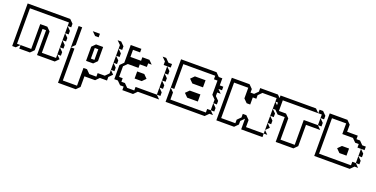

<svg xmlns="http://www.w3.org/2000/svg" viewBox="-23 -1302 4485 2289"><g transform="rotate(20 2220.0 -157.5)"><path d="M585 -360V-450L630 -405V-360ZM585 -270V-360L630 -315V-270ZM585 -180V-270L630 -225V-180ZM45 0V-540H585L630 -495V-450H585V-495H90V-45H135L90 0ZM585 -90V-180L630 -135V-90ZM135 0V-45H270V-360H360L405 -315V-45H585V-90L630 -45L585 0H360V-315H315V-45L270 0Z M1248 -405V-450L1203 -495H1248L1293 -450V-405ZM933 -450 888 -495H978V-450ZM1248 -315V-405L1293 -360V-315ZM1248 -225V-315L1293 -270V-225ZM708 -225V-495H753V-270ZM1248 -135V-225L1293 -180V-135ZM933 -135V-315L978 -360H1068V-180L1023 -135ZM708 -225H753V180H933V-45H978L1023 0H1113V-45H1203L1248 -90V-135L1293 -90L1248 -45V0H1158L1113 45H978V180L933 225H708ZM1023 -180V-315H978V-180Z M1819 -405V-450L1774 -495H1819L1864 -450H1909V-405ZM1864 -315V-405L1909 -360V-315ZM1864 -225V-315L1909 -270V-225ZM1864 -135V-225L1909 -180V-135ZM1864 -45V-135L1909 -90V-45ZM1324 -45V-225L1369 -270V-495H1504V-450H1414V-360H1549V-405H1639L1684 -360H1639V-315H1549V-270H1414L1369 -225V-90H1414V-45H1459L1504 0H1594V-45H1864L1909 0H1639L1594 45H1459V0H1414L1369 -45ZM1549 -135V-225H1639L1684 -180L1639 -135Z M2216 -315 2171 -360 2216 -405H2351V-315ZM1991 -180V-540H2441L2486 -495H2531V-405H2576V-360H2531L2576 -315H2531V-270L2576 -225V-180H2531V-225L2486 -270V-450H2441V-495H2036V-180ZM2531 -90V-180L2576 -135V-90ZM1991 0V-180L2036 -135V-45H2486V-90H2531L2576 -45H2531L2486 0ZM2171 -180 2216 -225H2351V-135H2216Z M3220 -360V-450L3265 -405V-360ZM3220 -270V-360L3265 -315V-270ZM3220 -180V-270L3265 -225V-180ZM3220 -90V-180L3265 -135ZM3220 -45V-90L3265 -45ZM2635 0V-540H2860L2905 -495V-450H2950L2995 -495V-540H3220L3265 -495V-450H3220V-495H3040L2995 -450V-405H2950V-315H2905L2860 -360V-495H2680V-45H2860V-90L2905 -135V-180H2950L2995 -135V-45H3220V0H2950V-135L2905 -90V-45L2860 0Z M3748 -495V-540H3793L3838 -495V-450H3793V-495ZM3793 -360V-450L3838 -405V-360ZM3388 0V-315H3298L3253 -360V-540H3703L3748 -495H3298V-360H3388L3433 -315V-45H3613V-360H3793L3838 -315H3658V-45L3613 0Z M4372 -180V-270L4417 -225V-180ZM4372 -90V-180L4417 -135V-90ZM3877 0V-540H4102L4147 -495V-405H4282V-360H4327L4372 -315H4417V-270H4327V-315H4282L4237 -360H4102V-495H3922V-45H4327V-90H4372L4417 -45H4372L4327 0ZM4102 -180 4147 -225H4237V-135H4147Z"/></g></svg>

Font: Rubik Iso
Style: Regular
Weight: 400
Designer: Hubert and Fischer, NaN
Foundry: Hubert and Fischer, NaN
Version: Version 2.200